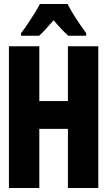

<svg xmlns="http://www.w3.org/2000/svg" viewBox="-20 -947 540 967"><path d="M25 0V-714H178V-438H322V-714H475V0H322V-298H178V0ZM86 -780Q101 -799 119.5 -826.5Q138 -854 155 -881.5Q172 -909 181 -927H320Q337 -894 361.5 -856Q386 -818 414 -780V-767H324Q308 -781 289.5 -800.5Q271 -820 250 -845Q228 -820 209.5 -799.5Q191 -779 177 -767H86Z"/></svg>

Font: Noto Sans Mono ExtraCondensed Black
Style: Regular
Weight: 900
Width: 2
Designer: Monotype Design Team
Foundry: Monotype Imaging Inc.
Version: Version 2.014